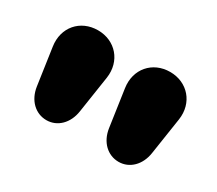

<svg xmlns="http://www.w3.org/2000/svg" viewBox="-74 -858 702 622"><g transform="rotate(30 276.5 -547.0)"><path d="M142 -379C183 -379 215 -411 222 -458L243 -596C253 -663 207 -715 142 -715C76 -715 31 -663 41 -596L61 -458C68 -410 101 -379 142 -379ZM412 -379C453 -379 485 -411 492 -458L513 -596C523 -663 477 -715 412 -715C346 -715 301 -663 311 -596L331 -458C338 -410 371 -379 412 -379Z"/></g></svg>

Font: SN Pro Black
Style: Regular
Weight: 900
Designer: Tobias Whetton
Foundry: Supernotes
Version: Version 1.001;Glyphs 3.2 (3249)